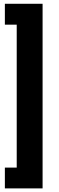

<svg xmlns="http://www.w3.org/2000/svg" viewBox="-20 -850 319 1037"><path d="M6.3 -829.6H210V167.5H6.3V55.2H70.3V-716.8H6.3Z"/></svg>

Font: Vazirmatn FD NL ExtraBold
Style: Regular
Weight: 800
Designer: Saber Rastikerdar
Foundry: Saber Rastikerdar
Version: Version 33.003